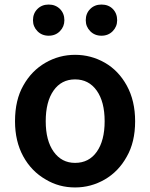

<svg xmlns="http://www.w3.org/2000/svg" viewBox="-20 -810 660 844"><path d="M181 -21Q118 -57 82 -123Q46 -189 46 -277Q46 -371 83 -435Q119 -499 179.5 -534Q240 -569 310 -569Q380 -569 440.5 -534.5Q501 -500 537.5 -433.5Q574 -367 574 -277Q574 -185 537 -121Q501 -56 440.5 -21Q380 14 310 14Q239 14 181 -21ZM440 -277Q440 -363 405 -412Q370 -461 310 -461Q250 -461 215.5 -412Q181 -363 181 -277Q181 -192 216 -143Q251 -94 310 -94Q371 -94 405.5 -143Q440 -192 440 -277ZM125 -721Q125 -751 144.5 -770.5Q164 -790 194 -790Q224 -790 243.5 -770.5Q263 -751 263 -721Q263 -693 243.5 -673Q224 -653 194 -653Q164 -653 144.5 -673Q125 -693 125 -721ZM357 -721Q357 -751 376.5 -770.5Q396 -790 426 -790Q457 -790 476 -770.5Q495 -751 495 -721Q495 -693 475.5 -673Q456 -653 426 -653Q396 -653 376.5 -673Q357 -693 357 -721Z"/></svg>

Font: Merged Yaku Han JP SemiBold
Style: Regular
Weight: 600
Designer: Ryoko NISHIZUKA 西塚涼子 (kana, bopomofo & ideographs); Paul D. Hunt (Latin, Greek & Cyrillic); Sandoll Communications 산돌커뮤니
Foundry: Adobe
Version: Version 2.004